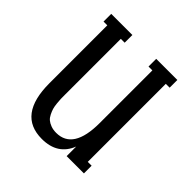

<svg xmlns="http://www.w3.org/2000/svg" viewBox="-147 -586 706 706"><g transform="rotate(45 206.5 -233.0)"><path d="M376 -485.8V-445.8H356V-40H376V0H286.1V-49.8Q258.8 20 176.8 20Q51.8 20 51.8 -145V-445.8H32.2V-485.8H142.1V-445.8H122.1V-153.8Q122.1 -140.6 122.3 -133.1Q122.6 -125.5 124 -111.1Q125.5 -96.7 128.2 -87.6Q130.9 -78.6 136.5 -67.1Q142.1 -55.7 149.9 -49.1Q157.7 -42.5 170.2 -37.8Q182.6 -33.2 198.2 -33.2Q286.1 -33.2 286.1 -171.9V-445.8H266.1V-485.8Z"/></g></svg>

Font: Margherita
Style: Regular
Weight: 400
Designer: James Puckett
Foundry: Dunwich Type Founders
Version: Version 1.008;hotconv 1.0.109;makeotfexe 2.5.65596